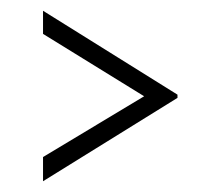

<svg xmlns="http://www.w3.org/2000/svg" viewBox="-20 -472 380 357"><path d="M310 -290V-296L60 -452V-409L248 -293L60 -180V-135Z"/></svg>

Font: Lineal Thin
Style: Regular
Weight: 200
Designer: Created by Frank Adebiaye with contributions from Anton Moglia & Ariel Martín Pérez
Created by Frank ADEBIAYE with FontF
Foundry: Velvetyne Type Foundry
Version: Version 2.000;Glyphs 3.2 (3227)